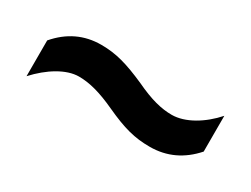

<svg xmlns="http://www.w3.org/2000/svg" viewBox="-30 -571 571 437"><g transform="rotate(30 255.5 -352.5)"><path d="M241 -311C291 -288 321 -280 361 -280C406 -280 443 -298 473 -332V-426C443 -392 403 -368 368 -368C341 -368 312 -375 270 -395C220 -417 189 -426 150 -426C105 -426 68 -408 38 -373V-279C70 -314 109 -338 142 -338C170 -338 200 -330 241 -311Z"/></g></svg>

Font: Noto Sans UI SemiCondensed Medium
Style: Regular
Weight: 500
Width: 4
Designer: Monotype Design Team
Foundry: Monotype Imaging Inc.
Version: Version 1.901